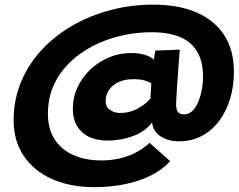

<svg xmlns="http://www.w3.org/2000/svg" viewBox="-20 -768 1006 809"><path d="M376.5 20.5Q276.1 20.5 199.8 -13.4Q123.5 -47.2 80.5 -110.5Q37.5 -173.8 37.5 -261.1Q37.5 -347.8 68.7 -422.7Q99.9 -497.6 155.6 -557.7Q211.4 -617.8 285.6 -660.4Q359.8 -703 446.6 -725.8Q533.4 -748.5 626 -748.5Q731.2 -748.5 807.4 -715.9Q883.5 -683.2 924.6 -620.1Q965.6 -557 965.6 -465.1Q965.6 -405.4 949.8 -352.4Q933.9 -299.4 903.8 -259Q873.8 -218.6 830.8 -195.6Q787.8 -172.5 733.6 -172.5Q688.1 -172.5 656.1 -194Q624.1 -215.5 621 -252Q592.4 -214.4 541.4 -195.1Q490.5 -175.8 436 -175.8Q363 -175.8 324.9 -211.9Q286.9 -248 286.9 -309.4Q286.9 -358 306.8 -400.6Q326.6 -443.1 361.2 -475.6Q395.8 -508 439.5 -526.3Q483.2 -544.6 531 -544.6Q566.9 -544.6 591.9 -536.4Q617 -528.2 628.9 -516Q629.5 -524.8 631.3 -536.9Q633.1 -549 634.4 -555Q644.6 -555.2 664.1 -555.9Q683.6 -556.6 704.2 -557.6Q724.8 -558.5 737.5 -558.9Q734.4 -524 731.8 -486.3Q729.1 -448.6 726.8 -415Q724.5 -381.4 723.2 -358.5Q722 -335.6 722 -330.2Q722 -304.9 730.2 -295.5Q738.4 -286.1 756.5 -286.1Q776.1 -286.1 790.9 -300.9Q805.8 -315.6 815.6 -339.4Q825.5 -363.2 830.6 -391Q835.6 -418.8 835.6 -444.9Q835.6 -538.8 781.8 -585.5Q728 -632.2 620 -632.2Q536.5 -632.2 458.1 -608.9Q379.8 -585.6 317.4 -541.1Q255.1 -496.6 218.5 -433.1Q181.9 -369.5 181.9 -288.6Q181.9 -224.8 210.2 -180.9Q238.6 -137.1 289.2 -114.6Q339.9 -92 406.1 -92Q453.9 -92 492.6 -102.5Q531.4 -113 560.8 -129.9Q590.2 -146.8 610.1 -166.2L696.8 -89Q667.4 -55.2 619.9 -30.8Q572.4 -6.2 510.8 7.1Q449.1 20.5 376.5 20.5ZM486.6 -292Q525.4 -292 557.6 -309.1Q589.9 -326.2 613.5 -351.5L617.6 -416.6Q607.4 -424 588.6 -429.2Q569.9 -434.4 542.8 -434.4Q504.5 -434.4 478.2 -421.5Q452 -408.6 438.5 -387.7Q425 -366.8 425 -341.9Q425 -318 443.2 -305Q461.5 -292 486.6 -292Z"/></svg>

Font: Grandstander Thin
Style: Italic
Weight: 100
Italic angle: -15°
Designer: Tyler Finck
Foundry: Etcetera Type Co
Version: Version 1.200